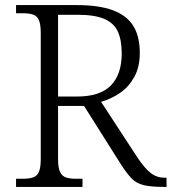

<svg xmlns="http://www.w3.org/2000/svg" viewBox="-20 -734 674 754"><path d="M43 0V-32H70Q93 -32 109 -37Q125 -42 132.5 -58.5Q140 -75 140 -109V-605Q140 -639 132.5 -655.5Q125 -672 109 -677Q93 -682 70 -682H43V-714H282Q368 -714 422.5 -694Q477 -674 503 -633Q529 -592 529 -526Q529 -471 507.5 -432Q486 -393 452 -369.5Q418 -346 377 -334L520 -115Q549 -72 572.5 -54Q596 -36 627 -36H634V0H624Q573 0 544 -7Q515 -14 496 -34Q477 -54 454 -90L310 -318H208V-109Q208 -75 216 -58.5Q224 -42 239.5 -37Q255 -32 278 -32H304V0ZM284 -355Q373 -355 415.5 -398.5Q458 -442 458 -524Q458 -577 442.5 -610.5Q427 -644 389 -660Q351 -676 285 -676H208V-355Z"/></svg>

Font: Noto Serif Kannada Light
Style: Regular
Weight: 300
Version: Version 2.003